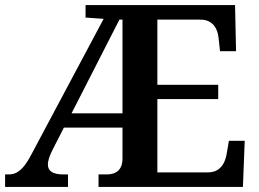

<svg xmlns="http://www.w3.org/2000/svg" viewBox="-20 -734 1017 754"><path d="M0 0V-49H14Q32 -49 46.5 -57Q61 -65 75 -82.5Q89 -100 103 -127L387 -660L316 -665V-714H903L907 -533H844L839 -579Q837 -603 829 -620Q821 -637 805.5 -647Q790 -657 766 -657H598V-401H837V-345H598V-57H795Q820 -57 835.5 -67.5Q851 -78 859.5 -95.5Q868 -113 871 -135L879 -181H941L934 0H367V-49H398Q418 -49 432 -55.5Q446 -62 453.5 -76Q461 -90 461 -111V-233H231L184 -141Q176 -125 172 -111Q168 -97 168 -88Q168 -68 183.5 -58.5Q199 -49 228 -49H247V0ZM261 -289H461V-657H449Z"/></svg>

Font: Noto Serif Bengali SemiBold
Style: Regular
Weight: 600
Version: Version 2.003